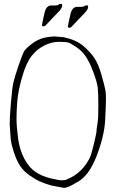

<svg xmlns="http://www.w3.org/2000/svg" viewBox="-20 -876 568 937"><path d="M329.4 -745.3Q324.5 -740.5 317.9 -740.5Q311.3 -740.5 311.3 -746.6Q313 -759.4 321.2 -794.7Q326.1 -822.6 335.9 -833.3Q345 -842.4 355.2 -842.6Q365.5 -842.8 370.4 -842.4Q375.3 -841.9 376.9 -842.4Q378.6 -842.8 381.9 -843Q385.2 -843.2 386.8 -843.9Q388.4 -844.5 390.9 -845.6Q393.4 -846.7 395 -849.2H409.8V-840.2Q409.8 -828.6 387.2 -806.1Q364.6 -783.5 329.4 -745.3ZM202.9 -752.1Q198 -747.4 191.4 -747.4Q184.9 -747.4 184.9 -753.4Q186.5 -766.3 194.7 -801.5Q199.6 -829.4 209.5 -840.2Q218.5 -849.2 228.7 -849.4Q239 -849.6 243.9 -849.2Q248.8 -848.8 250.5 -849.2Q252.1 -849.6 255.4 -849.8Q258.7 -850.1 260.3 -850.7Q262 -851.4 264.4 -852.4Q266.9 -853.5 268.5 -856.1H283.3V-847.1Q283.3 -835.5 260.7 -812.9Q238.2 -790.3 202.9 -752.1ZM245.1 -698.2 292 -694.3Q352.5 -680.7 385.3 -652.8Q418 -625 439 -595.2Q460 -565.4 476.6 -506.3Q493.2 -447.3 495.1 -431.2Q497.1 -415 497.1 -390.6Q497.1 -366.2 493.2 -289.6Q489.3 -212.9 451.7 -115.2Q414.1 -17.6 357.4 12.7H356.4Q313.5 40 293 41L230.5 29.3Q192.4 17.6 173.8 9.3Q155.3 1 126 -19Q96.7 -39.1 79.1 -64.9Q61.5 -90.8 47.9 -132.8Q34.2 -174.8 32.2 -198.2L27.3 -269.5Q27.3 -301.8 33.2 -374Q39.1 -446.3 45.9 -475.6Q52.7 -504.9 71.3 -558.1Q89.8 -611.3 96.7 -624Q103.5 -636.7 128.9 -657.2Q154.3 -677.7 180.2 -687Q206.1 -696.3 245.1 -698.2ZM307.6 -1Q380.9 -31.2 418 -105.5Q425.8 -122.1 438.5 -174.8Q451.2 -227.5 451.2 -238.3Q451.2 -249 455.6 -272Q460 -294.9 460 -359.4Q460 -423.8 457 -448.7Q454.1 -473.6 436 -522.5Q418 -571.3 399.4 -599.1Q380.9 -627 353.5 -645.5Q326.2 -664.1 314 -668Q301.8 -671.9 267.1 -671.9Q232.4 -671.9 196.8 -654.3Q161.1 -636.7 134.8 -603.5Q108.4 -570.3 88.4 -501.5Q68.4 -432.6 64.5 -383.3Q60.5 -334 60.5 -297.9Q60.5 -261.7 67.9 -203.6Q75.2 -145.5 98.6 -101.6Q122.1 -57.6 153.8 -36.6Q185.5 -15.6 226.6 -5.9Q267.6 3.9 282.7 3.9Q297.9 3.9 307.6 -1Z"/></svg>

Font: Drukaatie burti
Style: Thin
Weight: 100
Version: Version 0.14